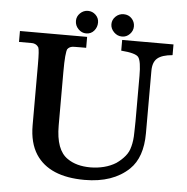

<svg xmlns="http://www.w3.org/2000/svg" viewBox="-53 -795 833 857"><g transform="rotate(5 363.5 -366.5)"><path d="M307 -743Q327 -743 341.5 -729Q356 -715 356 -695Q356 -674 342.5 -658Q329 -642 307 -642Q287 -642 272 -657.5Q257 -673 257 -694Q257 -714 272 -728.5Q287 -743 307 -743ZM467 -742Q489 -742 503 -727Q517 -712 517 -692Q517 -672 502.5 -657Q488 -642 468 -642Q447 -642 431.5 -657.5Q416 -673 416 -693Q416 -713 431 -727.5Q446 -742 467 -742ZM700 -627V-579Q653 -575 632.5 -557.5Q612 -540 612 -501V-221Q612 -113 556 -59Q484 10 357 10Q199 10 138 -83Q105 -134 105 -213Q105 -216 105 -218V-463Q105 -475 105 -486Q105 -550 100 -561Q92 -574 78 -577Q75 -578 65 -578H12V-627H313V-578H287Q253 -578 250 -577Q236 -574 230 -565V-566Q221 -549 221 -463V-222Q221 -112 275 -76Q315 -48 378 -48Q409 -48 438.5 -55.5Q468 -63 492 -78Q515 -94 531 -113.5Q547 -133 552 -156V-155Q556 -170 558 -186Q560 -202 560 -221Q560 -227 560.5 -242Q561 -257 561 -271V-474Q561 -539 548 -557Q536 -574 470 -579V-627Z"/></g></svg>

Font: New Athena Unicode
Style: Bold
Weight: 700
Designer: J. Rusten 1997; rev. by R. Hancock 2001, 2002, rev. by D. Mastronarde 2002-2021
Foundry: Society for Classical Studies (formerly American Philological Association)
Version: Version 5.008